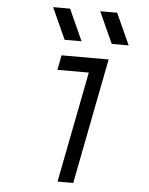

<svg xmlns="http://www.w3.org/2000/svg" viewBox="-60 -966 788 1015"><g transform="rotate(5 333.5 -458.5)"><path d="M345.7 -750H255.9L180.3 -916.7H270.2ZM595.7 -750H505.9L430.3 -916.7H520.2ZM283.9 0 398.4 -588.5H231.8L246.7 -666.7H496.7L367.2 0Z"/></g></svg>

Font: Monoid
Style: Italic
Weight: 400
Width: 4
Italic angle: -11°
Monospace: yes
Version: Version 0.61